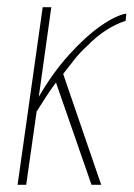

<svg xmlns="http://www.w3.org/2000/svg" viewBox="-20 -515 372 535"><path d="M29 0 99 -495H123L88 -245Q126 -311 172 -362Q218 -413 261 -443Q304 -473 332 -477L330 -457Q302 -448 274.5 -430Q247 -412 223 -387Q204 -370 188 -350Q172 -330 156 -309L262 0H235L136 -285Q120 -264 104.5 -239.5Q89 -215 82 -204L53 0Z"/></svg>

Font: Alumni Sans Thin
Style: Italic
Weight: 100
Italic angle: -8°
Designer: Robert E. Leuschke
Foundry: Robert E. Leuschke
Version: Version 1.016